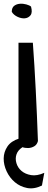

<svg xmlns="http://www.w3.org/2000/svg" viewBox="-34 -803 258 1032"><path d="M142.6 -573.2Q151.4 -453.1 158.2 -317.9Q165 -182.6 169.9 -44.9Q165 -25.4 149.9 -16.6Q134.8 -7.8 117.2 -7.3Q99.6 -6.8 84.5 -12.7Q69.3 -18.6 65.4 -28.3V-573.2ZM29.3 -739.3Q29.3 -761.7 42 -771.5Q54.7 -781.2 72.3 -782.7Q89.8 -784.2 107.4 -779.3Q125 -774.4 132.8 -767.6Q141.6 -735.4 129.9 -720.7Q118.2 -706.1 99.1 -704.6Q80.1 -703.1 59.6 -712.9Q39.1 -722.7 29.3 -739.3ZM191.4 194.3Q149.4 214.8 111.8 207.5Q74.2 200.2 45.9 176.3Q17.6 152.3 1.5 117.7Q-14.6 83 -14.2 48.3Q-13.7 13.7 5.9 -15.6Q25.4 -44.9 69.3 -58.6L156.2 -27.3Q112.3 -28.3 87.4 -12.2Q62.5 3.9 54.7 26.4Q46.9 48.8 54.2 73.7Q61.5 98.6 81.5 115.7Q101.6 132.8 132.8 138.2Q164.1 143.6 204.1 126Z"/></svg>

Font: Architects Daughter-petzku
Style: Regular
Weight: 400
Designer: Kimberly Geswein
Foundry: Kimberly Geswein
Version: Version 1.000 2010 initial release